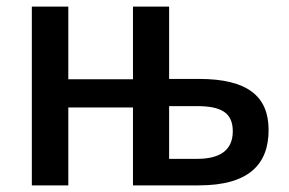

<svg xmlns="http://www.w3.org/2000/svg" viewBox="-20 -559 873 579"><path d="M490 -539H381V-320H186V-539H76V0H186V-235H381V0H580C732 0 790 -65 790 -167C790 -269 726 -321 580 -321H490ZM573 -239C646 -239 682 -220 682 -163C682 -103 639 -80 575 -80H490V-239Z"/></svg>

Font: Noto Sans Thai Medium
Style: Regular
Weight: 500
Designer: Monotype Design Team
Foundry: Monotype Imaging Inc.
Version: Version 1.901